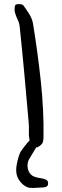

<svg xmlns="http://www.w3.org/2000/svg" viewBox="-20 -722 303 931"><path d="M119 188Q92 180 73 152Q54 124 60 83Q67 41 79 15Q120 -44 140 -54Q178 -76 179 -63Q180 -46 158 -11Q147 7 137.5 22.5Q128 38 121 50Q113 65 113.5 83.5Q114 102 124 117Q134 132 154 137Q163 140 177.5 142Q192 144 203.5 149.5Q215 155 213 171Q212 180 204 183.5Q196 187 186 187Q136 191 119 188ZM160 -7Q142 -14 133.5 -24Q125 -34 123 -44Q119 -64 120 -86Q121 -108 119 -129Q109 -244 98.5 -358.5Q88 -473 76 -588Q75 -607 66 -625.5Q57 -644 52 -663Q50 -672 51 -684Q52 -696 56 -699Q64 -703 77 -702Q90 -701 94 -695Q108 -676 122 -653.5Q136 -631 140 -608Q163 -467 178 -327.5Q193 -188 191 -55Q191 -43 187 -31Q183 -19 160 -7Z"/></svg>

Font: Mynerve
Style: Regular
Weight: 400
Designer: Carolina Short
Foundry: Carolina Short
Version: Version 1.000; ttfautohint (v1.8.4.7-5d5b)